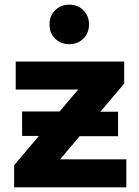

<svg xmlns="http://www.w3.org/2000/svg" viewBox="-20 -801 593 821"><path d="M40.4 0V-94.4L358 -469.7L385.3 -418.2H47.2V-537.9H511V-443.5L193.5 -68.3L164.9 -119.7H520.2V0ZM293.1 -218.7 251.6 -219.7H74.5V-324.3H291.9L332.8 -323.3H484.8V-218.7ZM276.1 -612.1Q239.4 -612.1 215.5 -635.9Q191.7 -659.8 191.7 -696.5Q191.7 -732.9 215.5 -756.9Q239.4 -781 276.1 -781Q312.5 -781 336.6 -756.9Q360.6 -732.9 360.6 -696.5Q360.6 -659.8 336.6 -635.9Q312.5 -612.1 276.1 -612.1Z"/></svg>

Font: Montserrat Alternates Thin
Style: Regular
Weight: 100
Designer: Julieta Ulanovsky
Foundry: Julieta Ulanovsky
Version: Version 9.000